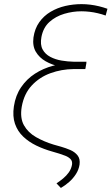

<svg xmlns="http://www.w3.org/2000/svg" viewBox="-20 -741 548 944"><path d="M508.3 -697.8 499.5 -664.6Q480.5 -671.4 460.7 -676Q440.9 -680.7 420.4 -683.1Q399.9 -685.5 379.9 -685.5Q337.9 -685.5 295.9 -673.1Q253.9 -660.6 223.1 -633.1Q192.4 -605.5 183.6 -558.6Q176.8 -521.5 189.5 -498Q202.1 -474.6 227.3 -461.4Q252.4 -448.2 283.2 -443.1Q314 -438 343.3 -437.5H405.3L400.4 -405.8H341.3Q308.1 -406.2 271.5 -414.3Q234.9 -422.4 204.1 -439.9Q173.3 -457.5 156.2 -486.3Q139.2 -515.1 144.5 -556.6Q150.9 -600.6 173.1 -631.8Q195.3 -663.1 228.5 -682.9Q261.7 -702.6 301 -711.7Q340.3 -720.7 380.9 -720.7Q402.3 -720.7 424.1 -718Q445.8 -715.3 466.8 -710.2Q487.8 -705.1 508.3 -697.8ZM340.3 -431.2H404.8L399.4 -401.4H342.3Q282.2 -400.9 228 -381.1Q173.8 -361.3 136 -320.6Q98.1 -279.8 86.9 -216.3Q77.6 -161.1 97.7 -125.2Q117.7 -89.4 157 -66.9Q196.3 -44.4 242.7 -30.3L280.8 -19.5Q302.7 -13.2 325.2 -3.7Q347.7 5.9 361.3 22.9Q375 40 371.1 68.4Q367.2 93.3 353.5 114.7Q339.8 136.2 320.1 153.6Q300.3 170.9 279.3 183.1L257.8 160.6Q273.9 149.9 290.3 136.5Q306.6 123 318.4 106.4Q330.1 89.8 334 69.3Q336.9 51.3 326.4 40.8Q315.9 30.3 300 24.4Q284.2 18.6 271 14.2L237.8 4.4Q195.8 -7.3 158.4 -25.4Q121.1 -43.5 93.8 -69.6Q66.4 -95.7 53.7 -132.3Q41 -168.9 48.3 -218.3Q56.6 -272.5 84 -312.5Q111.3 -352.5 151.9 -378.7Q192.4 -404.8 241 -417.7Q289.6 -430.7 340.3 -431.2Z"/></svg>

Font: Roboto ExtraLight
Style: Italic
Weight: 250
Designer: Christian Robertson
Foundry: Google
Version: Version 3.009; 2024